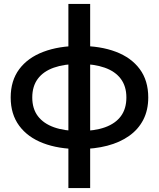

<svg xmlns="http://www.w3.org/2000/svg" viewBox="-20 -740 803 970"><path d="M325.5 210V-720H435.5V210ZM379.5 13Q275.5 13 197.8 -16.8Q120 -46.5 77 -104.8Q34 -163 34 -247.5Q34 -332.5 77.2 -390.5Q120.5 -448.5 199 -478.2Q277.5 -508 382 -508Q487.5 -508 565.2 -478.5Q643 -449 686 -391Q729 -333 729 -247.5Q729 -184 704 -135.2Q679 -86.5 632.5 -53.5Q586 -20.5 522 -3.8Q458 13 379.5 13ZM381.5 -78Q458 -78 510.8 -97Q563.5 -116 591 -153.5Q618.5 -191 618.5 -247.5Q618.5 -304 590.2 -341.8Q562 -379.5 508.8 -398.2Q455.5 -417 380 -417Q305 -417 252 -398.2Q199 -379.5 171 -341.8Q143 -304 143 -247.5Q143 -191 171.2 -153.5Q199.5 -116 252.8 -97Q306 -78 381.5 -78Z"/></svg>

Font: Geologica Cursive
Style: Regular
Weight: 400
Designer: Sindre Bremnes, Frode Helland
Foundry: Monokrom Skriftforlag AS
Version: Version 1.010;gftools[0.9.28]